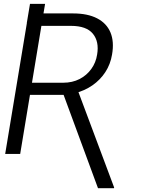

<svg xmlns="http://www.w3.org/2000/svg" viewBox="-20 -797 736 994"><path d="M118.7 -677.7 135.3 -776.9H213.4L196.8 -677.7ZM127.4 -727.5H358.4Q433.6 -727.5 482.7 -702.1Q531.7 -676.8 551.8 -629.2Q571.8 -581.5 560.1 -514.6Q551.8 -464.4 525.4 -423.8Q499 -383.3 458.5 -355.2Q418 -327.1 366.2 -314L344.2 -305.7H115.7L125.5 -368.7H307.1Q354.5 -368.7 391.6 -387.7Q428.7 -406.7 452.6 -439.9Q476.6 -473.1 482.9 -515.1Q494.1 -581.5 460.9 -622.3Q427.7 -663.1 347.2 -663.1H194.3L84.5 0H6.8ZM487.3 177.2 302.7 -323.7H384.8L570.8 173.3L570.3 177.2Z"/></svg>

Font: Inter 17pt Light
Style: Italic
Weight: 300
Italic angle: -9.3988°
Version: Version 4.001;git-66647c0bb